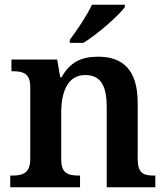

<svg xmlns="http://www.w3.org/2000/svg" viewBox="-20 -786 699 806"><path d="M273 -619V-606H330C389 -642 479 -721 504 -756V-766H366C345 -721 302 -657 273 -619ZM23 0H316V-49H311C267 -49 237 -58 237 -115V-313C237 -397 262 -471 338 -471C406 -471 428 -421 428 -335V0H632V-49H627C582 -49 558 -58 558 -120V-354C558 -490 498 -548 392 -548C320 -548 273 -524 238 -461H233L220 -536H28V-487H33C77 -487 107 -478 107 -421V-119C107 -58 75 -49 30 -49H23Z"/></svg>

Font: Noto Serif Gurmukhi SemiBold
Style: Regular
Weight: 600
Designer: Vaibhav Singh and the Monotype Design Team
Foundry: Monotype Imaging Inc.
Version: Version 2.004